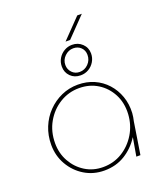

<svg xmlns="http://www.w3.org/2000/svg" viewBox="-164 -1022 985 1145"><g transform="rotate(-20 328.5 -449.5)"><path d="M300 13Q231 13 175 -21Q119 -55 86 -112.5Q53 -170 53 -239Q53 -299 74 -350.5Q95 -402 132.5 -440.5Q170 -479 219 -501Q268 -523 324 -523Q380 -523 426.5 -502.5Q473 -482 506.5 -445Q540 -408 557.5 -359Q575 -310 572 -253Q571 -240 569 -227.5Q567 -215 564 -203L532 0H506L526 -115H525Q488 -57 431 -22Q374 13 300 13ZM300 -9Q367 -9 421 -42Q475 -75 509 -131Q543 -187 547 -255Q551 -326 522 -381.5Q493 -437 441.5 -469Q390 -501 324 -501Q257 -501 201 -466.5Q145 -432 111.5 -373Q78 -314 78 -240Q78 -176 107.5 -123.5Q137 -71 187 -40Q237 -9 300 -9ZM361 -569Q322 -569 297 -594Q272 -619 272 -656Q272 -685 286 -708Q300 -731 323 -744.5Q346 -758 373 -758Q411 -758 437 -733Q463 -708 463 -671Q463 -643 449 -619.5Q435 -596 412 -582.5Q389 -569 361 -569ZM362 -590Q394 -590 417 -613.5Q440 -637 440 -670Q440 -699 421 -717.5Q402 -736 373 -736Q342 -736 318.5 -713Q295 -690 295 -658Q295 -630 314 -610Q333 -590 362 -590ZM344 -789 463 -912H492L373 -789Z"/></g></svg>

Font: MuseoModerno Thin
Style: Italic
Weight: 100
Italic angle: -9°
Designer: Pablo Cosgaya, Héctor Gatti, Marcela Romero, and the Authors of The MuseoModerno Project.
Foundry: Omnibus-Type Team
Version: Version 1.003